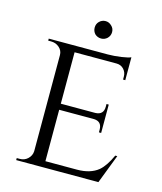

<svg xmlns="http://www.w3.org/2000/svg" viewBox="-112 -833 771 916"><g transform="rotate(15 273.0 -375.5)"><path d="M265 -677Q253 -690 253 -708Q253 -726 265 -738Q278 -751 296 -751Q313 -751 326 -738Q339 -726 339 -708Q339 -690 326 -677Q313 -665 296 -665Q278 -665 265 -677ZM461 0H55V-10H69Q93 -10 109 -25Q126 -41 127 -63V-538Q127 -560 110 -575Q93 -590 69 -590H55V-600H347Q376 -600 412 -605Q445 -610 459 -616V-503H448V-518Q448 -539 434 -554Q420 -569 398 -569H191V-315H361Q402 -316 402 -357V-370H413V-230H402V-243Q402 -283 364 -285H191V-31H347Q413 -31 452 -63Q481 -88 506 -143H516Z"/></g></svg>

Font: Cinzel(RUS BY LYAJKA)
Style: Regular
Weight: 400
Designer: Natanael Gama
Version: Version 1.001;PS 001.001;hotconv 1.0.56;makeotf.lib2.0.21325